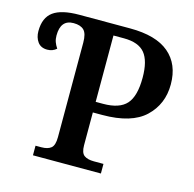

<svg xmlns="http://www.w3.org/2000/svg" viewBox="-104 -821 939 928"><g transform="rotate(15 365.0 -357.0)"><path d="M140 -48H169Q201 -48 217.5 -61.5Q234 -75 234 -116V-589Q234 -634 217 -651Q200 -668 165 -668Q100 -668 100 -589Q100 -571 105 -557Q110 -543 120 -528Q101 -511 74 -511Q42 -511 26 -533Q10 -555 10 -587Q10 -654 51 -684Q92 -714 181 -714H435Q565 -714 630 -659Q695 -604 695 -503Q695 -404 627 -339.5Q559 -275 413 -275H366V-111Q366 -73 383 -60.5Q400 -48 432 -48H480V0H140ZM403 -328Q485 -328 520 -367.5Q555 -407 555 -499Q555 -583 523.5 -621.5Q492 -660 418 -660H366V-328Z"/></g></svg>

Font: Noto Serif SemiBold
Style: Regular
Weight: 600
Designer: Monotype Design Team
Foundry: Monotype Imaging Inc.
Version: Version 1.001